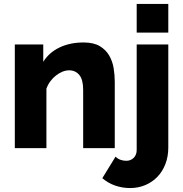

<svg xmlns="http://www.w3.org/2000/svg" viewBox="-20 -750 926 972"><path d="M639 202Q599 202 563 189.5Q527 177 498 152L565 43Q576 54 590 59Q604 64 619 64Q642 64 657 49Q672 34 672 9V-525H832V-3Q832 42 817.5 80Q803 118 777 145Q751 172 715.5 187Q680 202 639 202ZM672 -585V-730H832V-585ZM561 0H401V-295Q401 -347 381.5 -370.5Q362 -394 330 -394Q313 -394 296 -387Q279 -380 263 -367.5Q247 -355 234.5 -338Q222 -321 215 -301V0H55V-525H199V-437Q228 -484 281 -509.5Q334 -535 403 -535Q454 -535 485 -516.5Q516 -498 533 -468.5Q550 -439 555.5 -404Q561 -369 561 -336Z"/></svg>

Font: Boldmen
Style: Bold
Weight: 700
Designer: Matt McInerney, Pablo Impallari, Rodrigo Fuenzalida
Foundry: LIVING CONCEPT
Version: Version 1.000